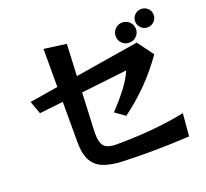

<svg xmlns="http://www.w3.org/2000/svg" viewBox="-142 -1004 1285 1200"><g transform="rotate(-20 500.0 -403.5)"><path d="M973 -772Q973 -747 955 -729Q937 -711 911 -711Q886 -711 868 -729Q850 -747 850 -772Q850 -798 868 -815.5Q886 -833 911 -833Q937 -833 955 -815.5Q973 -798 973 -772ZM921 18Q870 21 797.5 23.5Q725 26 641 26Q561 26 477 23Q405 20 355 1.5Q305 -17 279 -61.5Q253 -106 253 -187V-455L95 -437L64 -523L253 -554V-807L401 -787L391 -576L814 -645L892 -539Q831 -451 756 -375Q681 -299 596 -237L531 -284Q589 -345 630 -399Q671 -453 693 -504L387 -469L376 -225Q376 -218 375.5 -212Q375 -206 375 -201Q375 -137 398 -113.5Q421 -90 476 -90Q598 -90 715.5 -100.5Q833 -111 934 -132ZM839 -727Q839 -699 819 -679.5Q799 -660 771 -660Q743 -660 723.5 -679.5Q704 -699 704 -727Q704 -755 723.5 -774.5Q743 -794 771 -794Q799 -794 819 -774.5Q839 -755 839 -727Z"/></g></svg>

Font: RocknRoll One
Style: Regular
Weight: 400
Designer: Fontworks Inc.
Foundry: Fontworks Inc.
Version: Version 1.100